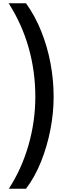

<svg xmlns="http://www.w3.org/2000/svg" viewBox="-20 -886 396 1174"><path d="M308 -294Q308 -195 288 -92.5Q268 10 230.5 103.5Q193 197 139 268H34Q112 148 154 2.5Q196 -143 196 -295Q196 -449 155.5 -593Q115 -737 33 -866H139Q195 -788 232.5 -694Q270 -600 289 -498Q308 -396 308 -294Z"/></svg>

Font: Noto Sans Telugu UI SemiCondensed SemiBold
Style: Regular
Weight: 600
Width: 4
Designer: Jelle Bosma - Monotype Design Team
Foundry: Monotype Imaging Inc.
Version: Version 2.005; ttfautohint (v1.8.4.7-5d5b)